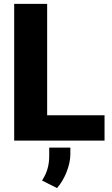

<svg xmlns="http://www.w3.org/2000/svg" viewBox="-20 -731 582 998"><path d="M225.1 -131.8H523.4V0H53.7V-710.9H225.1ZM276.4 246.6 198.7 207.5 211.4 185.1Q235.8 139.2 235.8 79.6V36.1H345.7V72.3Q345.2 114.3 326.2 162.8Q307.1 211.4 276.4 246.6Z"/></svg>

Font: Sadagaat-English
Style: Regular
Weight: 900
Designer: Ahmed alsheikh
Foundry: Ahmed alsheikh Design
Version: Version 2.137;January 17, 2018;FontCreator 11.0.0.2408 64-bi